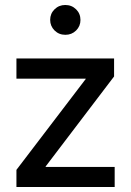

<svg xmlns="http://www.w3.org/2000/svg" viewBox="-20 -750 526 770"><path d="M45.9 0V-68.8L323.7 -433.1V-434.6H45.9V-515.6H437.5V-443.4L163.1 -82.5V-80.6H439.9V0ZM242.2 -610.4Q216.3 -610.4 198.7 -627.9Q181.2 -645.5 181.2 -670.4Q181.2 -695.3 198.7 -712.6Q216.3 -730 241.7 -730Q267.6 -730 285.2 -712.6Q302.7 -695.3 302.7 -669.9Q302.7 -645 285.2 -627.7Q267.6 -610.4 242.2 -610.4Z"/></svg>

Font: Inter Cardless Display
Style: Regular
Weight: 400
Designer: Rasmus Andersson
Foundry: rsms
Version: Version 4.001;git-9221beed3